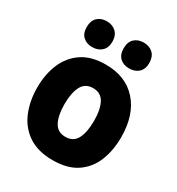

<svg xmlns="http://www.w3.org/2000/svg" viewBox="-183 -878 928 1005"><g transform="rotate(30 281.5 -376.0)"><path d="M285 10Q196 10 138.5 -28.5Q81 -67 53.5 -133Q26 -199 26 -280Q26 -361 53.5 -425Q81 -489 136.5 -526Q192 -563 278 -563Q399 -563 468 -485.5Q537 -408 537 -273Q537 -194 511.5 -130Q486 -66 430.5 -28Q375 10 285 10ZM282 -129Q330 -129 350.5 -168.5Q371 -208 371 -276Q371 -345 350 -384Q329 -423 282 -423Q234 -423 213.5 -383Q193 -343 193 -276Q193 -207 214 -168Q235 -129 282 -129ZM392 -606Q357 -606 336 -626Q315 -646 315 -683Q315 -722 336.5 -742Q358 -762 392 -762Q427 -762 448.5 -741.5Q470 -721 470 -683Q470 -646 448.5 -626Q427 -606 392 -606ZM168 -606Q135 -606 113.5 -625.5Q92 -645 92 -683Q92 -722 113.5 -742Q135 -762 168 -762Q203 -762 225 -741.5Q247 -721 247 -683Q247 -646 225 -626Q203 -606 168 -606Z"/></g></svg>

Font: Noto Sans Mono SemiCondensed Black
Style: Regular
Weight: 900
Width: 4
Designer: Monotype Design Team
Foundry: Monotype Imaging Inc.
Version: Version 2.014; ttfautohint (v1.8.4.7-5d5b)